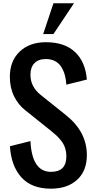

<svg xmlns="http://www.w3.org/2000/svg" viewBox="-20 -1141 578 1170"><path d="M305.7 -933.6H243.2L305.7 -1121.1H430.7ZM384.3 -625Q382.3 -657.7 374.8 -684.6Q367.2 -711.4 353 -733.9Q338.9 -756.3 314.9 -768.8Q291 -781.2 259.3 -781.2Q214.4 -781.2 189.9 -756.1Q165.5 -731 165.5 -686Q165.5 -612.3 228 -562.5L384.3 -437.5Q509.3 -336.4 509.3 -195.8Q509.3 -99.6 450 -45.4Q390.6 8.8 290.5 8.8Q172.4 8.8 110.1 -60.5Q47.9 -129.9 40.5 -250L165.5 -281.2Q174.8 -93.8 290.5 -93.8Q384.3 -93.8 384.3 -187.5Q384.3 -215.3 376.7 -239Q369.1 -262.7 353.5 -282.5Q337.9 -302.2 325.2 -314.2Q312.5 -326.2 290.5 -343.8L134.3 -468.8Q91.3 -502.4 65.7 -554.4Q40 -606.4 40 -672.9Q40 -769.5 100.1 -826.7Q160.2 -883.8 259.3 -883.8Q373.5 -883.8 437 -824.2Q500.5 -764.6 509.3 -656.2Z"/></svg>

Font: OswaldRegular
Style: Regular
Weight: 400
Designer: vernon adams
Foundry: vernon adams
Version: Version 1.000